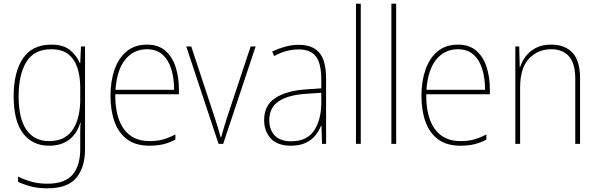

<svg xmlns="http://www.w3.org/2000/svg" viewBox="-20 -780 3244 1041"><path d="M258 -538Q324 -538 359.5 -508.5Q395 -479 413 -438H415L419 -528H441V29Q441 127 394 184Q347 241 237 241Q187 241 148.5 231Q110 221 78 206V177Q111 194 150 205Q189 216 237 216Q332 216 373.5 167Q415 118 415 29V-15Q415 -42 415 -63.5Q415 -85 417 -115H415Q399 -57 356 -23.5Q313 10 246 10Q156 10 105 -57Q54 -124 54 -258Q54 -388 104 -463Q154 -538 258 -538ZM258 -513Q165 -513 123 -444.5Q81 -376 81 -258Q81 -137 123.5 -76Q166 -15 246 -15Q297 -15 329.5 -34.5Q362 -54 380.5 -86.5Q399 -119 407 -158.5Q415 -198 415 -237V-307Q415 -364 400 -411Q385 -458 351 -485.5Q317 -513 258 -513Z M777 -538Q839 -538 877 -504.5Q915 -471 932.5 -416Q950 -361 950 -295V-269H605Q604 -146 651.5 -80.5Q699 -15 790 -15Q830 -15 861 -23Q892 -31 931 -51V-23Q899 -6 865.5 2Q832 10 790 10Q716 10 669.5 -24.5Q623 -59 601 -120Q579 -181 579 -261Q579 -338 600.5 -401Q622 -464 666 -501Q710 -538 777 -538ZM777 -513Q705 -513 659.5 -457.5Q614 -402 606 -293H924Q924 -356 908.5 -406Q893 -456 860.5 -484.5Q828 -513 777 -513Z M1165 0 990 -528H1017L1144 -143Q1154 -113 1161.5 -88Q1169 -63 1176 -36H1179Q1187 -63 1194 -87.5Q1201 -112 1211 -143L1339 -528H1366L1190 0Z M1600 -537Q1675 -537 1711.5 -494Q1748 -451 1748 -353V0H1726L1723 -99H1721Q1710 -71 1690 -46Q1670 -21 1637.5 -5.5Q1605 10 1557 10Q1484 10 1448 -29.5Q1412 -69 1412 -129Q1412 -208 1471 -247.5Q1530 -287 1634 -295L1722 -301V-347Q1722 -437 1692.5 -474.5Q1663 -512 1600 -512Q1568 -512 1535.5 -504Q1503 -496 1466 -476L1456 -501Q1490 -517 1526.5 -527Q1563 -537 1600 -537ZM1635 -271Q1543 -265 1491.5 -231Q1440 -197 1440 -129Q1440 -75 1470.5 -44.5Q1501 -14 1557 -14Q1644 -14 1682.5 -71.5Q1721 -129 1722 -220V-277Z M1936 0H1910V-760H1936Z M2128 0H2102V-760H2128Z M2463 -538Q2525 -538 2563 -504.5Q2601 -471 2618.5 -416Q2636 -361 2636 -295V-269H2291Q2290 -146 2337.5 -80.5Q2385 -15 2476 -15Q2516 -15 2547 -23Q2578 -31 2617 -51V-23Q2585 -6 2551.5 2Q2518 10 2476 10Q2402 10 2355.5 -24.5Q2309 -59 2287 -120Q2265 -181 2265 -261Q2265 -338 2286.5 -401Q2308 -464 2352 -501Q2396 -538 2463 -538ZM2463 -513Q2391 -513 2345.5 -457.5Q2300 -402 2292 -293H2610Q2610 -356 2594.5 -406Q2579 -456 2546.5 -484.5Q2514 -513 2463 -513Z M2969 -538Q3043 -538 3084 -494Q3125 -450 3125 -357V0H3099V-352Q3099 -437 3064.5 -475Q3030 -513 2969 -513Q2896 -513 2848 -462Q2800 -411 2800 -305V0H2774V-528H2795L2798 -416H2800Q2809 -446 2830 -474Q2851 -502 2885 -520Q2919 -538 2969 -538Z"/></svg>

Font: Noto Sans Thai SemCond Thin
Style: Regular
Weight: 100
Width: 4
Designer: Monotype Design Team
Foundry: Monotype Imaging Inc.
Version: Version 2.002; ttfautohint (v1.8.4.7-5d5b)